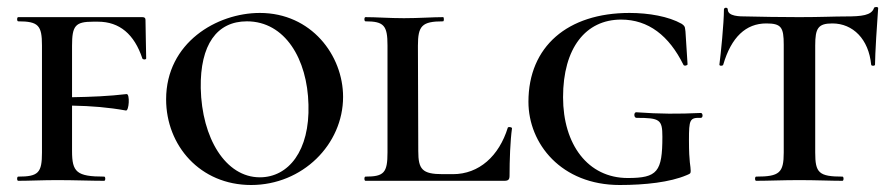

<svg xmlns="http://www.w3.org/2000/svg" viewBox="-20 -517 2552 549"><path d="M396 -460C396 -465 394 -468 387 -468H32C28 -468 28 -456 32 -456C90 -456 100 -444 100 -387V-81C100 -23 90 -12 32 -12C28 -12 28 0 32 0C64 0 102 -2 143 -2C193 -2 240 0 278 0C282 0 282 -12 278 -12C199 -12 186 -25 186 -85V-215C242 -214 290 -210 340 -201C349 -199 352 -249 342 -248C291 -242 242 -240 186 -239V-386C186 -443 195 -455 246 -455H260C322 -455 364 -419 387 -350C388 -346 398 -346 398 -350C398 -375 396 -427 396 -460Z M698 12C845 12 961 -104 961 -240C961 -359 870 -480 723 -480C600 -480 455 -395 455 -233C455 -101 552 12 698 12ZM723 -10C625 -10 557 -122 554 -265C552 -389 600 -456 686 -456C795 -456 859 -348 862 -218C866 -86 805 -10 723 -10Z M1175 -386C1175 -443 1186 -456 1247 -456C1250 -456 1250 -468 1247 -468C1217 -468 1178 -465 1135 -465C1094 -465 1056 -468 1025 -468C1021 -468 1021 -456 1025 -456C1078 -456 1088 -444 1088 -387V-81C1088 -23 1078 -12 1025 -12C1021 -12 1021 0 1025 0H1422C1434 0 1437 -4 1437 -15C1437 -58 1439 -115 1444 -150C1444 -154 1433 -155 1432 -152C1407 -71 1350 -19 1275 -19H1246C1187 -19 1176 -33 1176 -85Z M1491 -226C1491 -384 1603 -480 1780 -480C1835 -480 1892 -470 1929 -449C1941 -441 1938 -437 1940 -427L1946 -333C1946 -330 1936 -327 1934 -332C1893 -415 1834 -461 1756 -461C1655 -461 1590 -380 1590 -239C1590 -104 1661 -8 1775 -8C1860 -8 1874 -26 1874 -126C1874 -175 1867 -180 1800 -180C1792 -180 1792 -196 1799 -196C1868 -191 1919 -191 1984 -194C1990 -194 1991 -180 1984 -180C1952 -181 1950 -175 1950 -116C1950 -49 1955 -44 1955 -28C1955 -20 1952 -20 1943 -16C1896 4 1825 12 1752 12C1585 12 1491 -106 1491 -226Z M2171 -450C2214 -450 2221 -439 2221 -389V-81C2221 -23 2209 -12 2142 -12C2138 -12 2138 0 2142 0C2176 0 2219 -2 2265 -2C2314 -2 2355 0 2389 0C2393 0 2393 -12 2389 -12C2321 -12 2311 -23 2311 -81V-387C2311 -436 2319 -450 2360 -450C2419 -450 2464 -405 2471 -332C2471 -328 2482 -328 2482 -332C2482 -359 2488 -457 2491 -494C2491 -498 2480 -498 2479 -494C2472 -473 2444 -470 2398 -470C2364 -470 2328 -468 2265 -468C2210 -468 2157 -469 2114 -470C2095 -470 2061 -470 2061 -490C2061 -497 2050 -496 2050 -490C2050 -451 2041 -362 2037 -332C2037 -328 2047 -328 2048 -332C2071 -411 2113 -450 2171 -450Z"/></svg>

Font: Cormorant SC Semi
Style: Regular
Weight: 600
Designer: Christian Thalmann (Catharsis Fonts)
Version: Version 1.000;PS 001.000;hotconv 1.0.70;makeotf.lib2.5.58329